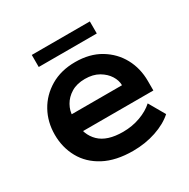

<svg xmlns="http://www.w3.org/2000/svg" viewBox="-127 -634 746 759"><g transform="rotate(-30 246.5 -254.5)"><path d="M271 10Q193 10 140 -18Q87 -46 60.5 -94Q34 -142 34 -200Q34 -258 60 -305Q86 -352 134 -380.5Q182 -409 247 -409Q313 -409 360.5 -380.5Q408 -352 433.5 -305Q459 -258 459 -200V-157H90V-237H362Q362 -259 348.5 -280.5Q335 -302 309.5 -317Q284 -332 247 -332Q210 -332 184.5 -316.5Q159 -301 145.5 -277Q132 -253 132 -228V-200Q132 -143 167 -109Q202 -75 274 -75Q316 -75 353 -88.5Q390 -102 414 -124L456 -51Q425 -23 376 -6.5Q327 10 271 10ZM113 -464V-519H378V-464Z"/></g></svg>

Font: Rokkitt SemiBold
Style: Regular
Weight: 600
Designer: Vernon Adams
Foundry: Vernon Adams
Version: Version 3.103